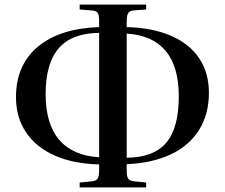

<svg xmlns="http://www.w3.org/2000/svg" viewBox="-20 -776 971 829"><path d="M324 33V12L377 7Q395 5 401.5 -5Q408 -15 408 -41V-66Q296 -69 216 -104.5Q136 -140 92.5 -204.5Q49 -269 49 -356Q49 -495 143 -574Q237 -653 408 -659V-686Q408 -712 401.5 -721Q395 -730 374 -731L324 -735V-756H611V-735L557 -731Q541 -730 534 -720Q527 -710 527 -683V-659Q639 -656 718.5 -621.5Q798 -587 840 -524.5Q882 -462 882 -375Q882 -283 839.5 -215Q797 -147 717.5 -109.5Q638 -72 527 -67V-38Q527 -13 534 -4Q541 5 560 7L611 12V33ZM408 -97V-634Q290 -633 233.5 -567.5Q177 -502 177 -370Q177 -241 235.5 -172.5Q294 -104 408 -97ZM527 -95Q644 -96 698 -160Q752 -224 752 -360Q752 -488 695.5 -556Q639 -624 527 -631Z"/></svg>

Font: Literata 60pt Medium
Style: Regular
Weight: 500
Designer: Latin by Veronika Burian and Jose Scaglione. Greek by Irene Vlachou. Cyrillic by Vera Evstafieva.
Foundry: TypeTogether
Version: Version 3.103;gftools[0.9.29]